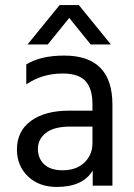

<svg xmlns="http://www.w3.org/2000/svg" viewBox="-20 -735 532 760"><path d="M228 -61Q282 -61 314 -91.5Q346 -122 346 -169V-234H258Q194 -234 162 -209Q130 -184 130 -146Q130 -108 155 -84.5Q180 -61 228 -61ZM347 -60Q308 5 205 5Q134 5 90.5 -37Q47 -79 47 -143Q47 -216 102.5 -256.5Q158 -297 254 -297H346V-323Q346 -383 319 -413.5Q292 -444 228 -444Q147 -444 84 -401V-480Q141 -515 234 -515Q425 -515 425 -321V0H347ZM169 -559H89L216 -715H292L419 -559H339L254 -664Z"/></svg>

Font: Hind Guntur
Style: Regular
Weight: 400
Version: Version 1.000;PS 1.0;hotconv 1.0.86;makeotf.lib2.5.63406; tt